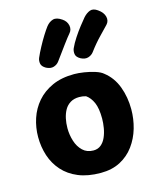

<svg xmlns="http://www.w3.org/2000/svg" viewBox="-128 -958 844 1050"><g transform="rotate(-15 294.0 -432.5)"><path d="M308.9 -553Q332.7 -553 364.6 -548.1Q396.6 -543.2 425.5 -533.9Q454.4 -524.7 469.2 -511.7Q516.8 -474.7 539.1 -414.9Q561.3 -355.1 561.3 -287Q561.3 -232 546.2 -179.7Q531 -127.4 500.1 -85.2Q469.2 -42.9 422.1 -18Q374.9 6.9 310.9 6.9Q238.1 6.9 184.9 -15.1Q131.7 -37.1 97.1 -75.9Q62.6 -114.7 46.1 -164.9Q29.7 -215.2 29.7 -271Q29.7 -324.6 46.3 -375.1Q63 -425.7 97.4 -465.6Q131.8 -505.4 184.4 -529.2Q237.1 -553 308.9 -553ZM197.1 -276.4Q197.1 -238.9 208.3 -203.3Q219.4 -167.8 243.4 -144.9Q267.3 -122.1 304 -122.1Q329 -122.1 346.6 -136.5Q364.1 -150.9 374.4 -174.6Q384.8 -198.2 389.4 -225.8Q394.1 -253.4 394.1 -278.9Q394.1 -336 379.7 -369.2Q365.2 -402.3 340.8 -419.1Q330.1 -422.3 321.5 -423.4Q312.9 -424.6 303 -424.6Q273.7 -424.6 252.9 -412Q232.1 -399.4 220.2 -378.2Q208.3 -357 202.7 -330.8Q197.1 -304.7 197.1 -276.4ZM242.6 -642.3Q231.7 -627.1 212.4 -620.9Q193.2 -614.7 169.2 -627Q146.9 -639.7 144 -656.6Q141.1 -673.6 147.1 -688.3Q158.1 -713.9 174.2 -743.8Q190.2 -773.8 206.9 -800.6Q223.7 -827.4 236.2 -843.8Q252.8 -864.6 274.1 -870.9Q295.4 -877.3 325.2 -856.7Q347.8 -841.4 352.9 -816.8Q358 -792.2 341.2 -773.8Q329.1 -760 301.6 -722.8Q274 -685.6 242.6 -642.3ZM438.2 -642.6Q426.9 -627.6 407.6 -621.6Q388.2 -615.6 364.4 -628.1Q342.1 -640.8 339.7 -657.9Q337.2 -675.1 343.4 -689.9Q354.7 -715.2 373.5 -743.9Q392.3 -772.7 412.3 -798.3Q432.3 -823.9 444.9 -838.7Q462.7 -858.4 482.3 -865.6Q502 -872.8 525.9 -855.6Q554.1 -836.2 560.3 -810.9Q566.4 -785.6 549.4 -767.6Q536.9 -754 503.5 -719.8Q470.1 -685.6 438.2 -642.6Z"/></g></svg>

Font: Playpen Sans Deva
Style: Regular
Weight: 400
Designer: Pooja Saxena, Gunjan Panchal, Laura Meseguer, Veronika Burian, José Scaglione
Foundry: TypeTogether
Version: Version 2.000